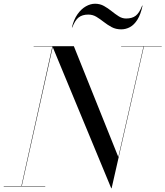

<svg xmlns="http://www.w3.org/2000/svg" viewBox="-55 -997 885 1027"><path d="M540 10 225 -750H340L578 -157L713 -750H715L542 10ZM-35 0V-2H187V0ZM59 0 225 -748H125V-750H228L61 0ZM593 -748V-750H810V-748ZM593.5 -840Q564.5 -840 542.2 -852Q520 -864 500.2 -879.5Q480.5 -895 460.8 -907Q441 -919 417.5 -919Q385.5 -919 366 -904Q346.5 -889 331.5 -850H329.5Q339.5 -892.5 359.5 -920.8Q379.5 -949 404.2 -963Q429 -977 453.5 -977Q480 -977 501.2 -965Q522.5 -953 541.8 -937.5Q561 -922 579.8 -910Q598.5 -898 619.5 -898Q652 -898 671.2 -913Q690.5 -928 705.5 -967H707.5Q697.5 -919.5 680 -891.8Q662.5 -864 640.2 -852Q618 -840 593.5 -840Z"/></svg>

Font: Bodoni Moda 96pt
Style: Italic
Weight: 400
Italic angle: -13°
Version: Version 2.004